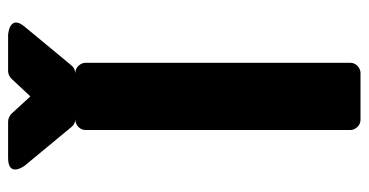

<svg xmlns="http://www.w3.org/2000/svg" viewBox="-238 -647 910 474"><g transform="rotate(-90 217.0 -410.0)"><path d="M133 0C133 11 143 25 158 25H274C285 25 299 15 299 0V-654C299 -665 289 -679 274 -679H158C147 -679 133 -669 133 -654ZM278 -845C272 -845 265 -842 260 -837L216 -790L173 -837C169 -841 161 -845 154 -845H64C14 -845 45 -804 45 -804L141 -688C146 -682 153 -679 160 -679H272C279 -679 287 -682 292 -688L388 -804C420 -842 368 -845 368 -845Z"/></g></svg>

Font: Falling Sky
Style: Blk
Weight: 900
Designer: Paul D. Hunt
Foundry: Adobe Systems Incorporated
Version: Version 1.02